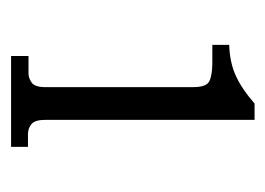

<svg xmlns="http://www.w3.org/2000/svg" viewBox="-88 -694 490 355"><g transform="rotate(90 157.5 -517.0)"><path d="M202.1 -355.5Q202.1 -335.9 210 -329.6Q217.8 -323.2 228.5 -323.2H252V-292H84V-324.2H116.2Q125 -324.2 133.3 -330.1Q141.6 -335.9 141.6 -355.5V-628.9Q141.6 -653.3 130.4 -658.7Q119.1 -664.1 95.7 -664.1H63.5V-695.3Q96.7 -696.3 121.6 -708Q146.5 -719.7 171.9 -742.2H202.1Z"/></g></svg>

Font: Subtext
Style: Regular
Weight: 400
Designer: Christopher J. Fynn
Foundry: Christopher J. Fynn for DDC
Version: Version 1.000 preliminary